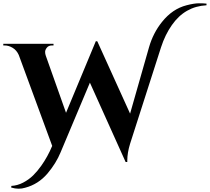

<svg xmlns="http://www.w3.org/2000/svg" viewBox="-54 -966 1274 1166"><path d="M1079 -934Q1125 -946 1154 -946Q1183 -946 1200 -944V-934Q1069 -927 990 -814Q949 -756 924 -679L736 -93Q719 -38 719 9Q719 14 719 18H709L492 -464L314 -41Q287 25 235 87Q179 153 99 174Q80 180 59 180Q38 180 14 173L15 163Q52 161 86.5 143Q121 125 147 99.5Q173 74 197 40Q236 -15 263 -80L60 -632Q47 -661 23 -675.5Q-1 -690 -26 -690H-34V-700H271V-690H262Q241 -690 230.5 -676.5Q220 -663 220 -651Q220 -639 224 -628L347 -281L528 -716L537 -715L736 -276L851 -679Q876 -766 930 -833Q993 -912 1079 -934Z"/></svg>

Font: Cinzel Decorative
Style: Bold
Weight: 700
Version: Version 1.002;PS 001.002;hotconv 1.0.56;makeotf.lib2.0.21325